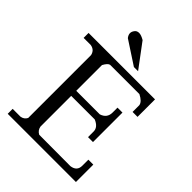

<svg xmlns="http://www.w3.org/2000/svg" viewBox="-267 -1099 1234 1234"><g transform="rotate(45 350.0 -482.5)"><path d="M308 -948Q279 -965 260 -965Q240 -965 230 -951Q219 -937 219 -922Q219 -907 232 -890L391 -786H429ZM237 -416V-650Q256 -685 273 -688H539Q585 -665 589 -637V-576H634V-735H30V-690H95Q114 -687 127 -675Q139 -662 142 -645V-74Q129 -49 101 -45H30V0H650V-158H605V-103Q605 -54 553 -47L268 -48Q242 -62 237 -91V-370H451Q501 -349 501 -310V-259H546V-527H501V-482Q501 -432 451 -416Z"/></g></svg>

Font: Sawarabi Mincho
Style: Regular
Weight: 400
Version: Version 1.082; ttfautohint (v1.8.4.7-5d5b)